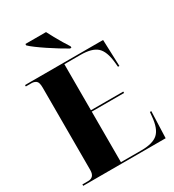

<svg xmlns="http://www.w3.org/2000/svg" viewBox="-218 -1054 1069 1178"><g transform="rotate(-30 317.0 -465.5)"><path d="M20 0V-10H61Q82 -10 94 -22.5Q106 -35 106 -63V-646Q106 -684 92.5 -694Q79 -704 60 -704H20V-714H573L580 -526H570L567 -558Q559 -640 523.5 -672Q488 -704 407 -704H293V-378H522V-368H293V-10H438Q520 -10 555.5 -42.5Q591 -75 598 -157L601 -188H611L604 0ZM371 -770Q346 -784 313.5 -804Q281 -824 248 -846Q215 -868 188 -888Q161 -908 148 -921V-931H294Q305 -909 320.5 -881Q336 -853 352 -826.5Q368 -800 381 -780V-770Z"/></g></svg>

Font: Noto Serif Display SemiCondensed Black
Style: Regular
Weight: 900
Width: 4
Designer: Monotype Design Team
Foundry: Monotype Imaging Inc.
Version: Version 2.009